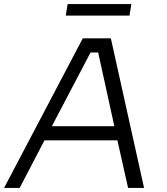

<svg xmlns="http://www.w3.org/2000/svg" viewBox="-45 -917 814 937"><path d="M-25 0 359 -730H496L658 0H580L528 -232H172L51 0ZM208 -301H513L434 -661H397ZM276 -841 285 -897H596L587 -841Z"/></svg>

Font: Sora Light
Style: Italic
Weight: 300
Designer: Jonathan Barnbrook, Juli√°n Moncada
Version: Version 1.000